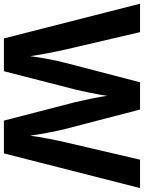

<svg xmlns="http://www.w3.org/2000/svg" viewBox="106 -860 754 1007"><g transform="rotate(90 483.5 -357.0)"><path d="M967 -714H818L727 -324C716 -277 698 -186 692 -137C686 -185 668 -279 659 -314L555 -714H412L308 -314C298 -278 281 -187 275 -137C269 -185 251 -278 240 -324L149 -714H0L182 0H354L450 -374C458 -406 479 -506 483 -542C487 -506 509 -404 516 -375L613 0H785Z"/></g></svg>

Font: Noto Sans Lisu
Style: Bold
Weight: 700
Designer: Monotype Design Team. David Williams.
Foundry: Monotype Imaging Inc.
Version: Version 2.102